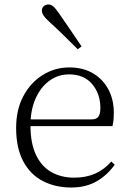

<svg xmlns="http://www.w3.org/2000/svg" viewBox="-20 -823 576 857"><path d="M298 14Q227 14 171 -15Q115 -44 83.5 -103.5Q52 -163 52 -252Q52 -334 84.5 -394.5Q117 -455 171 -488.5Q225 -522 289 -522Q351 -522 395.5 -495.5Q440 -469 464 -423.5Q488 -378 488 -320Q488 -283 482 -260H82V-290H387Q411 -290 419.5 -302.5Q428 -315 428 -341Q428 -404 391.5 -447.5Q355 -491 288 -491Q240 -491 201 -463Q162 -435 139 -383.5Q116 -332 116 -263Q116 -183 141 -131Q166 -79 210 -54.5Q254 -30 311 -30Q364 -30 404.5 -48Q445 -66 477 -102L492 -88Q459 -41 411 -13.5Q363 14 298 14ZM344 -616 327 -603Q295 -635 263.5 -666Q232 -697 203 -723Q183 -741 175 -753Q167 -765 167 -775Q167 -789 176 -796Q185 -803 196 -803Q207 -803 217.5 -794.5Q228 -786 243 -764Q266 -730 292.5 -692Q319 -654 344 -616Z"/></svg>

Font: Early Summer Mincho VF
Style: Regular
Weight: 250
Designer: GuiWonder
Version: Version 1.002